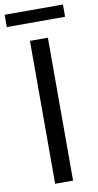

<svg xmlns="http://www.w3.org/2000/svg" viewBox="-100 -927 494 970"><g transform="rotate(-10 147.5 -442.5)"><path d="M101 0V-733H193V0ZM-2 -822V-885H297V-822Z"/></g></svg>

Font: Noto Sans KR
Style: Regular
Weight: 400
Designer: Ryoko NISHIZUKA  (kana, bopomofo & ideographs); Paul D. Hunt (Latin, Greek & Cyrillic); Sandoll Communications , Soo-you
Foundry: Adobe
Version: Version 2.004-H2;hotconv 1.0.118;makeotfexe 2.5.65603